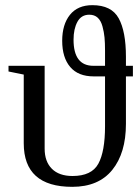

<svg xmlns="http://www.w3.org/2000/svg" viewBox="-20 -714 535 744"><path d="M338 -694Q412 -694 440 -643Q468 -592 468 -494V-459H495V-418H468V-234Q468 -121 415 -55.5Q362 10 260 10Q72 10 72 -159V-425L13 -437V-459H153V-138Q153 -88 181 -60Q209 -32 261 -32Q335 -32 361 -79.5Q387 -127 387 -225V-418H343Q283 -418 252 -454.5Q221 -491 221 -556Q221 -619 251 -656.5Q281 -694 338 -694ZM326 -657Q295 -657 280 -629.5Q265 -602 265 -560Q265 -459 342 -459H387V-518Q387 -548 385 -569Q383 -590 377 -612Q371 -634 358.5 -645.5Q346 -657 326 -657Z"/></svg>

Font: Libra Serif Modern
Style: Regular
Weight: 400
Designer: Stefan Peev, Context Ltd
Foundry: Stefan Peev, Context Ltd
Version: Version 1.000